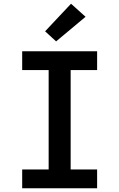

<svg xmlns="http://www.w3.org/2000/svg" viewBox="-20 -1010 640 1030"><path d="M99 0V-101H241V-634H99V-735H501V-634H359V-101H501V0ZM281 -788 222 -842 361 -990 439 -920Z"/></svg>

Font: Iosevka Custom Extended
Style: Bold
Weight: 700
Width: 7
Monospace: yes
Designer: Belleve Invis
Foundry: Belleve Invis
Version: Version 11.2.4; ttfautohint (v1.8.4)